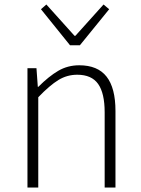

<svg xmlns="http://www.w3.org/2000/svg" viewBox="-20 -833 626 853"><path d="M102 -530H142L148 -447H150Q197 -494 239 -518.5Q281 -543 332 -543Q414 -543 453.5 -492.5Q493 -442 493 -340V0H445V-334Q445 -419 416 -460Q387 -501 323 -501Q278 -501 239.5 -477.5Q201 -454 150 -401V0H102ZM162 -792 186 -813 311 -674H315L440 -813L465 -792L335 -632H291Z"/></svg>

Font: Merged Yaku Han JP ExtraLight
Style: Regular
Weight: 250
Designer: Ryoko NISHIZUKA 西塚涼子 (kana, bopomofo & ideographs); Paul D. Hunt (Latin, Greek & Cyrillic); Sandoll Communications 산돌커뮤니
Foundry: Adobe
Version: Version 2.004